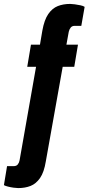

<svg xmlns="http://www.w3.org/2000/svg" viewBox="-92 -756 452 980"><path d="M1 204Q-8 204 -22.5 202Q-37 200 -51 196.5Q-65 193 -72 189L-56 92H-22Q-8 92 -1 83Q6 74 8 62L92 -415H47L66 -528H112L124 -599Q134 -655 154.5 -684.5Q175 -714 203 -725Q231 -736 266 -736Q275 -736 289.5 -734Q304 -732 318.5 -729Q333 -726 340 -721L323 -624H289Q276 -624 269 -615.5Q262 -607 259 -594L247 -528H306L287 -415H228L142 67Q133 123 112.5 152.5Q92 182 64 193Q36 204 1 204Z"/></svg>

Font: Archivo ExtraCondensed ExtraBold
Style: Italic
Weight: 800
Width: 2
Italic angle: -10°
Designer: Hector Gatti
Foundry: Omnibus-Type
Version: Version 2.001